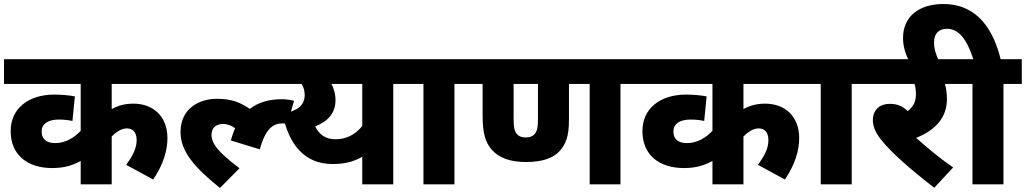

<svg xmlns="http://www.w3.org/2000/svg" viewBox="-20 -916 5097 954"><path d="M859 -499V-622H0V-499H381V-266C350 -233 307 -205 254 -205C223 -205 187 -216 187 -263C187 -300 218 -322 272 -322C298 -322 322 -319 340 -315L352 -437C327 -442 289 -446 250 -446C119 -446 33 -375 33 -265C33 -142 121 -81 239 -81C297 -81 338 -93 381 -116V0H535V-238C555 -258 582 -278 610 -278C638 -278 659 -262 659 -219C659 -177 637 -138 607 -97L741 -24C792 -99 812 -169 812 -230C812 -336 743 -401 643 -401C599 -401 566 -391 535 -374V-499Z M844 -622V-499H1418V-622ZM1408 -300 1441 -415C1424 -420 1402 -423 1378 -423C1316 -423 1263 -407 1221 -375C1170 -410 1127 -425 1057 -425C978 -425 877 -384 877 -259C877 -164 947 -83 1073 18L1170 -80C1064 -160 1031 -202 1031 -247C1031 -279 1052 -300 1088 -300C1112 -300 1130 -292 1148 -279C1140 -260 1133 -240 1127 -218L1271 -174C1299 -278 1339 -303 1384 -303C1392 -303 1402 -302 1408 -300Z M2024 -622H1358V-499H1479C1488 -483 1494 -465 1494 -445C1494 -393 1461 -366 1384 -350C1413 -205 1488 -101 1632 -101C1689 -101 1734 -111 1780 -137V0H1934V-499H2024ZM1546 -288C1610 -313 1647 -355 1647 -418C1647 -450 1639 -475 1627 -499H1780V-290C1744 -245 1698 -224 1646 -224C1597 -224 1565 -249 1546 -288Z M2238 -499H2329V-622H2009V-499H2084V0H2238Z M3063 -499H3153V-622H2314V-499H2378V-342C2378 -251 2393 -209 2421 -175C2457 -132 2514 -111 2593 -111C2675 -111 2730 -130 2763 -168C2791 -201 2807 -237 2807 -321V-499H2910V0H3063ZM2592 -233C2569 -233 2553 -241 2543 -257C2535 -272 2532 -287 2532 -328V-499H2653V-328C2653 -286 2650 -269 2639 -253C2629 -240 2614 -233 2592 -233Z M3998 -499V-622H3139V-499H3520V-266C3489 -233 3446 -205 3393 -205C3362 -205 3326 -216 3326 -263C3326 -300 3357 -322 3411 -322C3437 -322 3461 -319 3479 -315L3491 -437C3466 -442 3428 -446 3389 -446C3258 -446 3172 -375 3172 -265C3172 -142 3260 -81 3378 -81C3436 -81 3477 -93 3520 -116V0H3674V-238C3694 -258 3721 -278 3749 -278C3777 -278 3798 -262 3798 -219C3798 -177 3776 -138 3746 -97L3880 -24C3931 -99 3951 -169 3951 -230C3951 -336 3882 -401 3782 -401C3738 -401 3705 -391 3674 -374V-499Z M4212 -499H4303V-622H3983V-499H4058V0H4212Z M4716 -84C4646 -132 4585 -184 4532 -231C4628 -269 4685 -332 4685 -423C4685 -455 4681 -479 4675 -499H4752V-622H4288V-499H4524C4529 -484 4531 -466 4531 -447C4531 -411 4518 -385 4490 -364C4466 -388 4438 -400 4403 -400C4340 -400 4317 -359 4317 -320C4317 -292 4326 -263 4357 -223C4407 -159 4507 -72 4622 17Z M4496 -615 4645 -614C4632 -641 4621 -671 4621 -706C4621 -746 4642 -773 4685 -773C4745 -773 4785 -719 4816 -622H4737V-499H4812V0H4966V-499H5057V-622H4952C4917 -762 4841 -896 4667 -896C4543 -896 4467 -831 4467 -728C4467 -693 4475 -655 4496 -615Z"/></svg>

Font: Noto Sans Devanagari UI ExtraBold
Style: Regular
Weight: 800
Designer: Jelle Bosma - Monotype Design Team
Foundry: Monotype Imaging Inc.
Version: Version 2.003